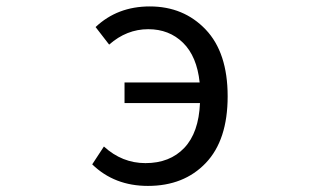

<svg xmlns="http://www.w3.org/2000/svg" viewBox="-20 -577 1040 609"><path d="M326.2 -435.5 283.2 -491.2Q352.5 -556.6 455.1 -556.6Q562.5 -556.6 632.3 -483.4Q702.1 -410.2 702.1 -271.5Q702.1 -132.8 632.8 -60.1Q563.5 12.7 449.2 12.7Q342.8 12.7 272.5 -55.7L309.6 -112.3Q367.2 -59.6 441.4 -59.6Q518.6 -59.6 564.5 -107.9Q610.4 -156.2 614.3 -250H375V-315.4H613.3Q604.5 -398.4 560.5 -441.4Q516.6 -484.4 450.2 -484.4Q381.8 -484.4 326.2 -435.5Z"/></svg>

Font: GenEi Gothic M Regular
Style: Regular
Weight: 400
Designer: o_tamon (Modified); [Source Han Sans]
Ryoko NISHIZUKA  (kana & ideographs); Paul D. Hunt (Latin, Greek & Cyrillic); Wenl
Version: Version 1.1a;Original Version 1.004